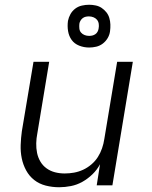

<svg xmlns="http://www.w3.org/2000/svg" viewBox="-20 -780 640 808"><path d="M229 8Q200 8 172.5 1Q145 -6 124 -22.5Q103 -39 90 -63Q77 -87 71.5 -114Q66 -141 67 -170Q68 -199 72 -228L121 -520H187L137 -218Q133 -198 132.5 -177Q132 -156 136 -136.5Q140 -117 150 -100Q160 -83 176 -71.5Q192 -60 211.5 -55Q231 -50 252 -50Q272 -50 291.5 -53.5Q311 -57 329.5 -65.5Q348 -74 364.5 -88Q381 -102 392 -119.5Q403 -137 409.5 -156Q416 -175 419 -195L473 -520H539L453 0H387L401 -89Q389 -66 369.5 -47Q350 -28 327 -15Q304 -2 278.5 3Q253 8 229 8ZM355 -580Q333 -580 313 -588Q293 -596 281.5 -612Q270 -628 266.5 -649Q263 -670 266 -692Q269 -707 276.5 -720.5Q284 -734 296.5 -743.5Q309 -753 324.5 -756.5Q340 -760 355 -760Q369 -760 383 -757Q397 -754 408 -746.5Q419 -739 427.5 -728.5Q436 -718 440 -704.5Q444 -691 444.5 -677Q445 -663 443 -648Q441 -633 433 -619.5Q425 -606 412.5 -596.5Q400 -587 385 -583.5Q370 -580 355 -580ZM355 -629Q362 -629 368.5 -630.5Q375 -632 381 -636Q387 -640 390.5 -646.5Q394 -653 395 -660Q397 -670 395.5 -680Q394 -690 388 -697Q382 -704 373 -707.5Q364 -711 354 -711Q347 -711 340.5 -709.5Q334 -708 328.5 -704Q323 -700 319 -693.5Q315 -687 314 -680Q313 -670 314 -660Q315 -650 321 -643Q327 -636 336 -632.5Q345 -629 355 -629Z"/></svg>

Font: Iosevka Aile Light Oblique
Style: Regular
Weight: 300
Italic angle: -9°
Designer: Belleve Invis
Foundry: Belleve Invis
Version: Version 31.1.0; ttfautohint (v1.8.4)